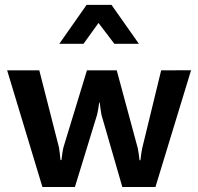

<svg xmlns="http://www.w3.org/2000/svg" viewBox="-20 -764 812 787"><path d="M9.3 -475.6H141.1L221.7 -159.7Q223.1 -150.4 225.1 -134.8Q227.1 -119.1 228 -107.9H231.9Q232.9 -118.2 235.8 -137.5Q238.8 -156.7 240.7 -162.1L336.4 -475.6H458.5L544.9 -155.8Q546.9 -147 549.1 -130.6Q551.3 -114.3 551.8 -107.4H555.7Q556.6 -116.2 558.8 -132.8Q561 -149.4 562.5 -154.8L640.6 -475.6L763.2 -476.1L617.2 2.4H481.4L396 -293Q394.5 -299.3 392.1 -316.9Q389.6 -334.5 388.7 -343.8H386.7Q385.7 -334.5 382.6 -316.9Q379.4 -299.3 377.9 -293.5L287.1 2.4H153.8ZM335 -744.1H437L549.3 -584.5H448.7L383.8 -669.9L322.3 -584.5H223.1Z"/></svg>

Font: Selawik Semibold
Style: Regular
Weight: 600
Designer: Aaron Bell
Foundry: Microsoft Corporation
Version: Version 1.01